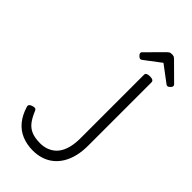

<svg xmlns="http://www.w3.org/2000/svg" viewBox="-399 -1458 1581 1581"><g transform="rotate(45 392.0 -667.0)"><path d="M341 19Q270 19 212 -5.5Q154 -30 114 -79Q74 -128 52 -200Q47 -215 55 -224.5Q63 -234 79 -238Q95 -244 106.5 -241.5Q118 -239 124 -223Q146 -169 173 -134Q200 -99 240.5 -82.5Q281 -66 341 -66Q378 -66 409.5 -76.5Q441 -87 466.5 -107Q492 -127 510 -158.5Q528 -190 537.5 -233Q547 -276 547 -331V-1069Q547 -1083 558 -1089.5Q569 -1096 591 -1096Q613 -1096 624 -1089.5Q635 -1083 635 -1069V-332Q635 -263 621 -207.5Q607 -152 581 -109.5Q555 -67 519 -38.5Q483 -10 438 4.5Q393 19 341 19ZM434 -1140Q424 -1140 411.5 -1152Q399 -1164 399 -1174Q399 -1177 399 -1181Q399 -1185 405 -1190L547 -1333Q554 -1340 563 -1346.5Q572 -1353 591 -1353Q610 -1353 618.5 -1346.5Q627 -1340 634 -1333L778 -1190Q783 -1185 783.5 -1181Q784 -1177 784 -1174Q784 -1164 771.5 -1152Q759 -1140 749 -1140Q742 -1140 737 -1143.5Q732 -1147 724 -1153L591 -1253L459 -1153Q452 -1147 446 -1143.5Q440 -1140 434 -1140Z"/></g></svg>

Font: Playwrite PT
Style: Regular
Weight: 400
Designer: Veronika Burian, José Scaglione
Foundry: TypeTogether
Version: Version 1.002